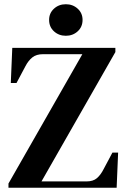

<svg xmlns="http://www.w3.org/2000/svg" viewBox="-20 -887 599 907"><path d="M20 0V-20L369 -631H183Q152 -631 133 -616Q114 -601 100 -574L58 -495H31L38 -661H525V-641L176 -30H389Q420 -30 438 -45.5Q456 -61 470 -89L511 -166H538L531 0ZM291 -718Q258 -718 235 -739Q212 -760 212 -793Q212 -825 235 -846Q258 -867 291 -867Q324 -867 347 -846Q370 -825 370 -793Q370 -760 347 -739Q324 -718 291 -718Z"/></svg>

Font: DM Serif Text
Style: Regular
Weight: 400
Designer: Colophon Foundry, Frank Grießhammer
Foundry: Colophon Foundry
Version: Version 5.200; ttfautohint (v1.8.3)